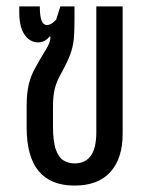

<svg xmlns="http://www.w3.org/2000/svg" viewBox="-20 -568 466 598"><path d="M212 10Q138 10 100.5 -35Q63 -80 63 -171V-238Q63 -278 69.5 -304.5Q76 -331 87 -351.5Q98 -372 110 -392Q117 -404 123 -413.5Q129 -423 133 -433Q137 -443 137 -453L135 -455Q128 -446 119 -441Q110 -436 99 -436Q73 -436 56.5 -460Q40 -484 40 -529V-548H104Q104 -518 109.5 -504Q115 -490 126 -490Q133 -490 140.5 -494.5Q148 -499 155 -507L168 -548H212V-506Q212 -476 210.5 -454Q209 -432 203 -411.5Q197 -391 183 -363Q173 -344 164.5 -328Q156 -312 150.5 -291Q145 -270 145 -234V-176Q145 -127 154 -102Q163 -77 178.5 -68Q194 -59 212 -59Q246 -59 263 -83Q280 -107 280 -156V-548H362V-151Q362 -75 324 -32.5Q286 10 212 10Z"/></svg>

Font: Noto Sans Thai ExtraCondensed
Style: Regular
Weight: 400
Width: 2
Designer: Monotype Design Team
Foundry: Monotype Imaging Inc.
Version: Version 2.002